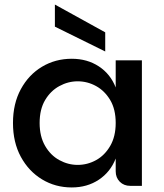

<svg xmlns="http://www.w3.org/2000/svg" viewBox="-20 -816 718 843"><path d="M295 7Q223 7 164.5 -28.5Q106 -64 71.5 -127.5Q37 -191 37 -276Q37 -361 71.5 -424.5Q106 -488 164.5 -523Q223 -558 295 -558Q363 -558 414 -524.5Q465 -491 488 -432V-551H603V0H552Q524 0 506 -18Q488 -36 488 -64V-120Q465 -61 414 -27Q363 7 295 7ZM321 -92Q364 -92 402 -113Q440 -134 464 -175.5Q488 -217 488 -276Q488 -336 464 -376.5Q440 -417 402 -438Q364 -459 321 -459Q279 -459 240.5 -438Q202 -417 178 -376.5Q154 -336 154 -276Q154 -217 178 -175.5Q202 -134 240.5 -113Q279 -92 321 -92ZM221 -796 442 -674V-590L221 -699Z"/></svg>

Font: Parkinsans Medium
Style: Regular
Weight: 500
Designer: Red Stone, Indian Type Foundry
Foundry: Indian Type Foundry
Version: Version 1.000